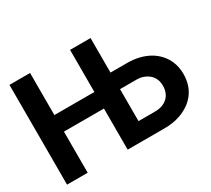

<svg xmlns="http://www.w3.org/2000/svg" viewBox="-136 -948 1301 1185"><g transform="rotate(-30 514.5 -355.5)"><path d="M36 0H183V-293H468V0H731C773 0 811 -6 844 -18C932 -49 1000 -117 1000 -233C1000 -266 994 -297 982 -325C944 -411 855 -465 731 -465H614V-711H468V-411H183V-711H36ZM614 -119V-347H731C752 -347 770 -343 785 -337C824 -321 854 -288 854 -234C854 -161 805 -119 731 -119Z"/></g></svg>

Font: Asimov Pro
Style: Bd
Weight: 700
Designer: Google
Version: Version 2.000980; 2014